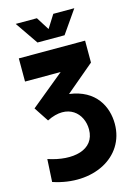

<svg xmlns="http://www.w3.org/2000/svg" viewBox="-133 -769 734 1041"><g transform="rotate(-15 234.0 -248.0)"><path d="M39 53 32 180C245 251 442 151 442 -37C442 -133 391 -238 244 -257L403 -391V-514H31V-384H231L43 -230L97 -148C222 -211 299 -134 299 -44C299 71 174 98 39 53ZM63 -699 151 -571H303L392 -699H274L228 -626L182 -699Z"/></g></svg>

Font: Vanilla Cream Black
Style: Regular
Weight: 900
Designer: Jeremy Tribby, Jinavaṁso
Foundry: Tribby Type
Version: Version 1.422;Glyphs 3.1.2 (3151)